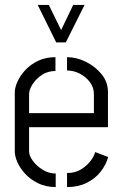

<svg xmlns="http://www.w3.org/2000/svg" viewBox="-20 -759 499 779"><path d="M208 -587 133 -739H178L228 -637L277 -739H323L247 -587ZM206 0Q166 0 134.5 -15.5Q103 -31 82 -54Q61 -77 50.5 -101Q40 -125 40 -144V-385Q40 -403 50.5 -427Q61 -451 82 -474Q103 -497 134 -512Q165 -527 205 -527V-471Q174 -471 150 -455Q126 -439 112 -417Q98 -395 98 -377V-300H361V-377Q361 -404 345 -425.5Q329 -447 304 -460Q279 -473 252 -473V-527Q291 -527 329 -508Q367 -489 392.5 -457.5Q418 -426 418 -386V-243H98V-144Q98 -128 112.5 -107.5Q127 -87 152 -71Q177 -55 206 -55ZM252 0V-57Q285 -57 308.5 -71.5Q332 -86 347 -105.5Q362 -125 366 -142L419 -122Q410 -90 388 -62Q366 -34 331.5 -17Q297 0 252 0Z"/></svg>

Font: Stick No Bills Light
Style: Regular
Weight: 300
Version: Version 2.000